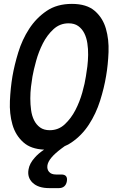

<svg xmlns="http://www.w3.org/2000/svg" viewBox="-20 -760 640 988"><path d="M296 138Q313 138 320 147Q327 156 324 173Q321 190 310.5 199Q300 208 283 208H233Q177 208 148 180.5Q119 153 127 111Q132 81 159 51Q177 30 207 10Q139 7 101 -27Q60 -63 44 -119Q28 -175 31 -241Q34 -307 44 -367Q54 -425 74 -490.5Q94 -556 130 -611.5Q166 -667 219.5 -703.5Q273 -740 350 -740Q426 -740 467.5 -704Q509 -668 525 -612.5Q541 -557 538.5 -492Q536 -427 526 -369Q516 -308 495 -241.5Q474 -175 437.5 -119Q401 -63 348 -27Q331 -15 313 -8L298 3Q263 29 245 50.5Q227 72 224 91Q221 111 232.5 124.5Q244 138 269 138ZM236 -90Q281 -90 313.5 -120.5Q346 -151 368 -193.5Q390 -236 403.5 -284Q417 -332 422 -367Q426 -389 429.5 -418Q433 -447 433.5 -477.5Q434 -508 429.5 -537.5Q425 -567 413.5 -589.5Q402 -612 382.5 -626Q363 -640 333 -640Q288 -640 255 -609.5Q222 -579 200.5 -536.5Q179 -494 166 -447Q153 -400 147 -366Q143 -343 139.5 -313.5Q136 -284 136 -253.5Q136 -223 140 -193.5Q144 -164 155.5 -141Q167 -118 186.5 -104Q206 -90 236 -90Z"/></svg>

Font: Maple Mono NL Medium
Style: Italic
Weight: 500
Italic angle: -10°
Monospace: yes
Designer: subframe7536
Version: Version 7.000